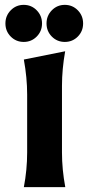

<svg xmlns="http://www.w3.org/2000/svg" viewBox="-20 -774 366 794"><path d="M194.3 -731.4Q216.3 -753.9 248 -753.9Q279.8 -753.9 301.8 -731.4Q323.7 -709 323.7 -677Q323.7 -645 301.8 -622.8Q279.8 -600.6 248 -600.6Q216.3 -600.6 194.3 -622.8Q172.4 -645 172.4 -677Q172.4 -709 194.3 -731.4ZM24.4 -731.4Q46.4 -753.9 78.1 -753.9Q109.9 -753.9 131.8 -731.4Q153.8 -709 153.8 -677Q153.8 -645 131.8 -622.8Q109.9 -600.6 78.1 -600.6Q46.4 -600.6 24.4 -622.8Q2.4 -645 2.4 -677Q2.4 -709 24.4 -731.4ZM78.6 0Q92.3 -71.8 92.3 -143.6V-383.3Q92.3 -452.6 78.6 -527.8L249.5 -562Q236.3 -487.8 236.3 -419.4V-143.6Q236.3 -73.2 250 0Z"/></svg>

Font: Classica
Style: Bold
Weight: 700
Designer: Wojciech Kalinowski "wmk69" (wmk69@o2.pl)
Foundry: Wojciech Kalinowski "wmk69" (wmk69@o2.pl)
Version: Version 2.1.1; 2021-05-14